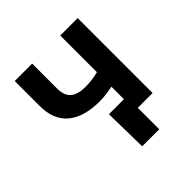

<svg xmlns="http://www.w3.org/2000/svg" viewBox="-186 -690 989 989"><g transform="rotate(-45 308.5 -195.0)"><path d="M302.2 -162.1Q189.9 -162.1 128.7 -212.4Q67.4 -262.7 67.4 -364.3V-545.9H194.3V-364.3Q194.3 -312 222.2 -289.3Q250 -266.6 302.2 -266.6Q328.1 -266.6 351.8 -269.8Q375.5 -272.9 398.9 -278.8V-545.9H525.9V0H398.9V-173.3Q376 -168.5 351.6 -165.3Q327.1 -162.1 302.2 -162.1ZM418 156.2H293.9L289.6 -82H458.5V0H418Z"/></g></svg>

Font: Inter SemiBold
Style: Regular
Weight: 600
Designer: Rasmus Andersson
Foundry: rsms
Version: Version 4.001;git-9221beed3